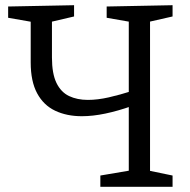

<svg xmlns="http://www.w3.org/2000/svg" viewBox="-20 -718 731 738"><path d="M486.3 -310.3Q433.7 -291.7 385.2 -281.5Q336.7 -271.3 294.7 -271.3Q236.3 -271.3 191.8 -292.5Q147.3 -313.7 122.7 -359.5Q98 -405.3 98 -478V-650.7L114.3 -631.7L11.3 -649.7V-693L264.7 -698V-654.7L166.3 -631.7L179.7 -651V-496.7Q179.7 -435 197 -399.3Q214.3 -363.7 245.5 -348.8Q276.7 -334 317.7 -334Q355.3 -334 398.3 -343.8Q441.3 -353.7 486.3 -368L475 -357.7V-650.7L489.7 -632.3L390 -649.7V-693L643.3 -698V-654.7L543.3 -632L556.7 -651V-45.7L543.3 -64L643.3 -43.3V0H365.7V-43.3L487.7 -64L475 -45.7V-321.7Z"/></svg>

Font: Bitter Thin
Style: Regular
Weight: 100
Designer: Sol Matas, and Bitter project Authors
Foundry: Sol Matas
Version: Version 2.002